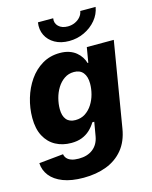

<svg xmlns="http://www.w3.org/2000/svg" viewBox="-140 -849 913 1154"><g transform="rotate(-15 316.5 -272.0)"><path d="M234.9 214.8Q159.7 214.8 107.9 194.8Q56.2 174.8 28.8 139.9Q1.5 105 -0.5 61L150.9 45.9Q153.3 61 163.1 72.3Q172.9 83.5 190.9 89.8Q209 96.2 236.3 96.2Q290.5 96.2 324.7 69.3Q358.9 42.5 367.7 -6.8L382.8 -94.2L370.6 -93.8Q355 -67.9 333.5 -48.1Q312 -28.3 283.7 -17.3Q255.4 -6.3 217.8 -6.3Q163.1 -6.3 120.4 -29.5Q77.6 -52.7 53.2 -98.4Q28.8 -144 28.8 -211.9Q28.8 -273.4 46.4 -333Q64 -392.6 97.4 -440.9Q130.9 -489.3 179.2 -518.1Q227.5 -546.9 289.1 -546.9Q321.8 -546.9 346.7 -538.3Q371.6 -529.8 389.4 -515.1Q407.2 -500.5 418.7 -482.4Q430.2 -464.4 435.5 -445.3L439.9 -445.8L455.6 -539.1H623.5L535.6 -10.3Q522.9 66.9 481.9 116.7Q440.9 166.5 377.7 190.7Q314.5 214.8 234.9 214.8ZM276.9 -132.8Q312 -132.8 338.4 -150.1Q364.7 -167.5 382.6 -195.6Q400.4 -223.6 409.2 -256.8Q418 -290 418 -322.3Q418 -366.2 398.4 -390.4Q378.9 -414.6 341.3 -414.6Q307.6 -414.6 281.5 -396.7Q255.4 -378.9 237.5 -350.1Q219.7 -321.3 210.9 -287.4Q202.1 -253.4 202.1 -220.7Q202.1 -178.7 220.9 -155.8Q239.7 -132.8 276.9 -132.8ZM363.8 -601.6Q312.5 -601.6 275.4 -622.6Q238.3 -643.6 220.9 -679.2Q203.6 -714.8 210.4 -758.8H305.2Q300.3 -728.5 321 -708.5Q341.8 -688.5 378.4 -688.5Q402.3 -688.5 422.9 -697.8Q443.4 -707 457 -722.9Q470.7 -738.8 473.6 -758.8H569.3Q562 -714.8 532.5 -679.2Q502.9 -643.6 458.7 -622.6Q414.6 -601.6 363.8 -601.6Z"/></g></svg>

Font: Inter 18pt ExtraBold
Style: Italic
Weight: 800
Italic angle: -9.3988°
Designer: Rasmus Andersson
Foundry: rsms
Version: Version 4.001;git-66647c0bb